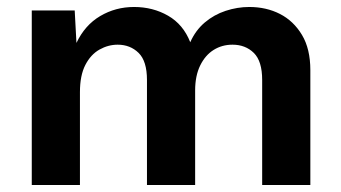

<svg xmlns="http://www.w3.org/2000/svg" viewBox="-20 -530 976 550"><path d="M71 0V-500H194L199 -407Q223 -458 267 -484Q311 -510 364 -510Q418 -510 461.5 -485Q505 -460 525 -409Q540 -443 566.5 -465.5Q593 -488 626.5 -499Q660 -510 694 -510Q743 -510 782 -490Q821 -470 845 -430Q869 -390 869 -329V0H731V-301Q731 -355 707 -378.5Q683 -402 646 -402Q616 -402 592 -387Q568 -372 553.5 -342.5Q539 -313 539 -271V0H401V-301Q401 -355 377 -378.5Q353 -402 317 -402Q290 -402 265 -388Q240 -374 224.5 -344Q209 -314 209 -266V0Z"/></svg>

Font: Kantumruy Pro SemiBold
Style: Regular
Weight: 600
Version: Version 1.002